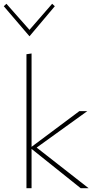

<svg xmlns="http://www.w3.org/2000/svg" viewBox="-48 -996 503 1016"><path d="M108 -804 -28 -963 -14 -976 108 -838 228 -976 242 -963ZM379 0 119 -208V0H92V-709L119 -713V-219L372 -408H414L146 -215L421 0Z"/></svg>

Font: Ysabeau Infant Extralight
Style: Regular
Weight: 200
Designer: Christian Thalmann (Catharsis Fonts)
Version: Version 0.003